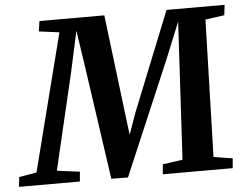

<svg xmlns="http://www.w3.org/2000/svg" viewBox="-92 -807 1114 873"><g transform="rotate(-5 465.0 -371.0)"><path d="M-40 0 -35 -44.5 45 -58 204.5 -684 111.5 -696 118.5 -743H414.5L470 -288.5L482 -192.5L517 -290.5L698.5 -743H963.5L958 -696L871 -684L853 -58L939.5 -44.5L935.5 0H616.5L620.5 -45L711.5 -58L735.5 -488.5L746.5 -685.5L675.5 -511.5L457.5 0.5L381.5 0L309.5 -500L282 -684.5L241 -496L138 -58L242 -44.5L238 0Z"/></g></svg>

Font: Merriweather 28pt
Style: Bold Italic
Weight: 700
Italic angle: -7.8°
Version: Version 2.101